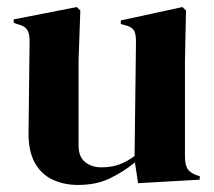

<svg xmlns="http://www.w3.org/2000/svg" viewBox="-20 -510 607 545"><path d="M201 15Q162 15 129.5 0Q97 -15 78.5 -48.5Q60 -82 61 -137L64 -394Q64 -417 56 -427Q48 -437 31 -441L19 -445V-455L198 -490L208 -480L203 -338V-97Q203 -65 221.5 -50Q240 -35 268 -35Q296 -35 318 -43Q340 -51 362 -67L366 -393Q366 -416 359 -425.5Q352 -435 333 -439L323 -442V-452L498 -490L508 -480L505 -338V-67Q505 -45 511 -33Q517 -21 537 -13L547 -10V0L372 10L363 -49Q330 -22 291.5 -3.5Q253 15 201 15Z"/></svg>

Font: DM Serif Display
Style: Regular
Weight: 400
Designer: Colophon Foundry, Frank Grießhammer
Foundry: Colophon Foundry
Version: Version 5.200; ttfautohint (v1.8.3)